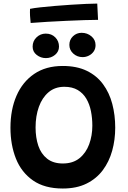

<svg xmlns="http://www.w3.org/2000/svg" viewBox="-20 -1029 717 1074"><path d="M331 25.5Q229.5 25.5 164.8 -19.5Q100 -64.5 69.2 -141.5Q38.5 -218.5 38.5 -314.5Q38.5 -415.5 72.2 -493.2Q106 -571 171.2 -615.5Q236.5 -660 331 -660Q409.5 -660 465.2 -633Q521 -606 556.2 -558.2Q591.5 -510.5 608 -448Q624.5 -385.5 624.5 -314.5Q624.5 -247 607.5 -185.8Q590.5 -124.5 555 -77Q519.5 -29.5 464 -2Q408.5 25.5 331 25.5ZM331.5 -114.5Q388 -114.5 424.5 -144Q461 -173.5 478.8 -222Q496.5 -270.5 496.5 -326Q496.5 -368 488.8 -407Q481 -446 463 -476.8Q445 -507.5 414.8 -525.5Q384.5 -543.5 340 -543.5Q287.5 -543.5 251.8 -513.2Q216 -483 197.5 -431.5Q179 -380 179 -316Q179 -259.5 194.2 -214Q209.5 -168.5 243.5 -141.5Q277.5 -114.5 331.5 -114.5ZM236.5 -704Q208 -704 185.2 -721.8Q162.5 -739.5 162.5 -768Q162.5 -799 184.2 -820Q206 -841 236 -841Q268.5 -841 289.2 -820Q310 -799 310 -768.5Q310 -740.5 288 -722.2Q266 -704 236.5 -704ZM442 -709.5Q412 -709.5 390 -729.2Q368 -749 368 -778Q368 -807 388.2 -826.2Q408.5 -845.5 436.5 -845.5Q468 -845.5 491.2 -826Q514.5 -806.5 514.5 -776.5Q514.5 -756 504 -741Q493.5 -726 477 -717.8Q460.5 -709.5 442 -709.5ZM528.5 -918Q499 -918 452.5 -916.5Q406 -915 352.2 -912.5Q298.5 -910 245.8 -907Q193 -904 151.5 -900.5Q149 -921 148 -941Q147 -961 148 -979.5Q169 -984 205.8 -988Q242.5 -992 287.2 -995.8Q332 -999.5 377.2 -1002.5Q422.5 -1005.5 461.2 -1007.2Q500 -1009 524 -1009Z"/></svg>

Font: Grandstander Thin SemiBold
Style: Regular
Weight: 600
Version: Version 1.200